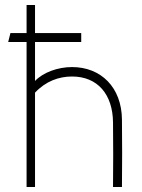

<svg xmlns="http://www.w3.org/2000/svg" viewBox="-20 -753 570 773"><path d="M121 0V-380C164 -426 217 -445 270 -445C373 -445 434 -373 435 -260C436 -175 436 -85 435 0H471C472 -95 472 -176 471 -271C470 -402 386 -483 270 -483C212 -483 153 -461 121 -427V-584H307V-620H121V-733H87V-620H22L13 -584H87V0Z"/></svg>

Font: Kreadon Extra Light
Style: Regular
Weight: 200
Designer: kohakuno
Foundry: StudioGnu
Version: Version 1.000;Glyphs 3.1.2 (3151)